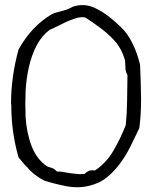

<svg xmlns="http://www.w3.org/2000/svg" viewBox="-20 -708 612 773"><path d="M543.9 -447.3Q546.9 -382.8 547.9 -315.4V-306.6Q547.9 -244.1 541 -192.4Q524.4 -157.2 506.3 -120.6Q488.3 -84 464.8 -51.8Q441.4 -19.5 411.1 5.4Q380.9 30.3 338.9 40Q314.5 45.9 290 45.9Q269.5 45.9 249 42Q203.1 33.2 159.2 19.5Q126 2.9 101.6 -21.5Q77.1 -45.9 54.7 -74.2Q25.4 -175.8 25.4 -286.1Q24.4 -288.1 24.4 -290Q24.4 -398.4 54.7 -508.8Q80.1 -554.7 113.8 -590.8Q147.5 -627 191.4 -652.3Q204.1 -657.2 214.4 -659.7Q224.6 -662.1 234.4 -665Q255.9 -670.9 274.4 -681.6Q293.9 -687.5 312.5 -687.5Q335.9 -687.5 358.4 -677.7Q396.5 -660.2 428.7 -632.8Q439.5 -624 449.7 -614.7Q460 -605.5 468.8 -596.7Q481.4 -585 493.2 -567.9Q504.9 -550.8 514.6 -530.8Q524.4 -510.7 531.7 -489.3Q539.1 -467.8 543.9 -447.3ZM493.2 -405.3Q489.3 -413.1 487.3 -418.9Q485.4 -424.8 485.4 -431.6Q484.4 -438.5 484.4 -446.3Q484.4 -454.1 483.4 -464.8Q469.7 -512.7 440.9 -544.4Q412.1 -576.2 373 -603.5Q361.3 -612.3 349.1 -620.6Q336.9 -628.9 323.2 -637.7Q318.4 -638.7 312.5 -638.7Q296.9 -638.7 283.2 -633.8Q264.6 -627.9 247.1 -620.1Q230.5 -612.3 213.4 -603.5Q196.3 -594.7 179.7 -587.9Q147.5 -563.5 127.4 -524.9Q107.4 -486.3 96.7 -439.5Q85.9 -392.6 83 -340.8Q82 -314.5 82 -288.1Q82 -262.7 83 -237.3Q86.9 -172.9 107.4 -119.6Q127.9 -66.4 169.9 -38.1Q183.6 -33.2 191.4 -30.8Q199.2 -28.3 209 -17.6Q224.6 -17.6 237.3 -15.1Q250 -12.7 262.7 -10.7Q275.4 -8.8 289.1 -7.8Q294.9 -6.8 301.8 -6.8Q310.5 -6.8 320.3 -7.8Q328.1 -15.6 336.9 -19.5Q342.8 -22.5 351.6 -22.5Q356.4 -22.5 362.3 -21.5Q408.2 -52.7 436.5 -101.1Q464.8 -149.4 486.3 -204.1Q491.2 -252 491.7 -302.2Q492.2 -352.5 493.2 -405.3Z"/></svg>

Font: Crafty Girls
Style: Regular
Weight: 400
Designer: Crystal Kluge
Foundry: Font Diner, Inc DBA Tart Workshop
Version: Version 1.001